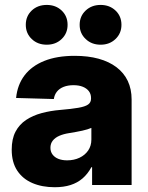

<svg xmlns="http://www.w3.org/2000/svg" viewBox="-20 -763 612 792"><path d="M205.6 9.3Q153.8 9.3 113.8 -7.8Q73.7 -24.9 51 -59.3Q28.3 -93.8 28.3 -145.5Q28.3 -189.9 43.9 -219.7Q59.6 -249.5 87.4 -268.1Q115.2 -286.6 151.6 -296.4Q188 -306.2 229 -309.6Q275.4 -313.5 303.2 -318.4Q331.1 -323.2 343.3 -331.8Q355.5 -340.3 355.5 -356V-358.9Q355.5 -375 346.7 -386.7Q337.9 -398.4 321.8 -405Q305.7 -411.6 283.2 -411.6Q260.3 -411.6 242.7 -404.8Q225.1 -397.9 214.8 -385Q204.6 -372.1 202.1 -354.5L46.4 -358.9Q51.8 -413.1 81.1 -451.9Q110.4 -490.7 162.6 -511.7Q214.8 -532.7 288.1 -532.7Q343.3 -532.7 386.7 -520.8Q430.2 -508.8 460.7 -485.6Q491.2 -462.4 507.1 -429Q522.9 -395.5 522.9 -352.5V0H359.9V-73.2H356.9Q341.8 -45.4 320.6 -27.1Q299.3 -8.8 271 0.2Q242.7 9.3 205.6 9.3ZM256.8 -101.6Q285.2 -101.6 307.9 -112.3Q330.6 -123 343.8 -142.3Q356.9 -161.6 356.9 -187.5V-235.4Q350.1 -232.4 340.6 -229.5Q331.1 -226.6 319.1 -223.9Q307.1 -221.2 293.5 -218.8Q279.8 -216.3 265.1 -213.9Q242.2 -210.4 224.9 -202.9Q207.5 -195.3 197.8 -183.1Q188 -170.9 188 -153.3Q188 -137.2 196.8 -125.5Q205.6 -113.8 220.9 -107.7Q236.3 -101.6 256.8 -101.6ZM395 -578.6Q357.9 -578.6 333.3 -602.1Q308.6 -625.5 308.6 -660.6Q308.6 -696.3 333.3 -719.5Q357.9 -742.7 395 -742.7Q432.1 -742.7 456.5 -719.5Q481 -696.3 481 -660.6Q481 -625.5 456.5 -602.1Q432.1 -578.6 395 -578.6ZM172.9 -578.6Q135.3 -578.6 110.8 -602.1Q86.4 -625.5 86.4 -660.6Q86.4 -696.3 110.8 -719.5Q135.3 -742.7 172.9 -742.7Q210 -742.7 234.4 -719.5Q258.8 -696.3 258.8 -660.6Q258.8 -625.5 234.4 -602.1Q210 -578.6 172.9 -578.6Z"/></svg>

Font: Inter 28pt ExtraBold
Style: Regular
Weight: 800
Designer: Rasmus Andersson
Foundry: rsms
Version: Version 4.001;git-66647c0bb